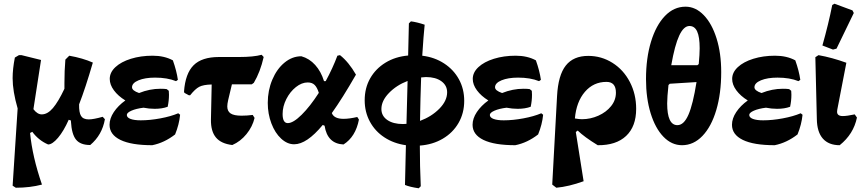

<svg xmlns="http://www.w3.org/2000/svg" viewBox="-20 -773 4636 1034"><path d="M545 -131Q530 -46 466 8Q413 8 389.5 -21Q366 -50 362 -119V-124L350 -128Q323 -67 292.5 -31Q262 5 239 5Q188 -17 154 -63L142 -57Q154 70 206 221Q142 238 65 238L48 227L75 -189Q48 -282 48 -352Q48 -402 60 -463L82 -476H96L201 -450L160 -185Q181 -157 205 -157Q236 -157 265 -191Q294 -225 327 -295V-326Q327 -392 332 -452L353 -473Q426 -460 480 -436Q441 -301 406 -211Q405 -167 416.5 -148.5Q428 -130 458 -130Q483 -130 533 -144Z M950 -155Q945 -103 923 -49Q865 -4 800 9Q687 9 628.5 -19.5Q570 -48 570 -101Q570 -135 593 -169.5Q616 -204 655 -232Q616 -256 593.5 -286.5Q571 -317 571 -348Q571 -383 601.5 -411.5Q632 -440 685 -456.5Q738 -473 802 -473Q865 -473 911 -448Q931 -392 938 -343L928 -336Q881 -355 815 -355Q761 -355 726 -340.5Q691 -326 691 -303Q691 -285 729 -272Q786 -295 844 -295Q867 -295 878 -293L889 -284Q890 -277 890 -263Q890 -230 883 -198Q853 -187 813 -187Q783 -187 753 -193Q713 -188 688 -177Q663 -166 663 -154Q663 -140 683 -132.5Q703 -125 738 -125Q787 -125 843.5 -135.5Q900 -146 940 -163Z M1204 -200Q1204 -174 1222 -162Q1240 -150 1281 -150Q1310 -150 1341 -154L1351 -138Q1340 -91 1307.5 -51Q1275 -11 1231 8Q1171 1 1143 -32.5Q1115 -66 1116 -129L1120 -318Q1075 -317 1053 -305.5Q1031 -294 1004 -260H997L973 -273L971 -280Q978 -377 1022.5 -421.5Q1067 -466 1159 -466H1267Q1346 -466 1389 -478L1400 -466Q1382 -386 1347 -327L1336 -319H1229L1209 -235Q1204 -213 1204 -200Z M1913 -129Q1895 -36 1830 5Q1743 1 1728 -96L1718 -100Q1632 4 1564 4Q1527 4 1494 -26.5Q1461 -57 1441.5 -108.5Q1422 -160 1422 -219Q1422 -286 1446.5 -344Q1471 -402 1512.5 -436Q1554 -470 1603 -470Q1646 -458 1677.5 -423Q1709 -388 1725 -336H1734Q1772 -406 1797 -473L1811 -476Q1858 -439 1897 -371Q1823 -242 1767 -164Q1779 -133 1830 -133Q1861 -133 1904 -143ZM1697 -273Q1688 -302 1674.5 -315.5Q1661 -329 1637 -329Q1605 -329 1573.5 -304Q1542 -279 1522 -239.5Q1502 -200 1502 -159Q1502 -110 1530 -110Q1559 -110 1604.5 -155Q1650 -200 1697 -273Z M2241 11Q2241 120 2246 230L2235 241Q2187 234 2161 223L2166 9Q2101 0 2050.5 -33Q2000 -66 1972 -118Q1944 -170 1944 -233Q1944 -299 1973.5 -351Q2003 -403 2056 -435.5Q2109 -468 2178 -474L2182 -647L2193 -658Q2225 -654 2267 -640Q2261 -584 2254 -473Q2320 -465 2371.5 -431.5Q2423 -398 2451.5 -346Q2480 -294 2480 -230Q2480 -164 2449.5 -111Q2419 -58 2364.5 -26Q2310 6 2241 11ZM2388 -276Q2388 -313 2357 -335.5Q2326 -358 2274 -358Q2266 -358 2248 -356Q2244 -245 2242 -122Q2304 -145 2346 -187.5Q2388 -230 2388 -276ZM2169 -106 2175 -337Q2115 -314 2074.5 -272Q2034 -230 2034 -186Q2034 -149 2065.5 -127Q2097 -105 2150 -105Q2163 -105 2169 -106Z M2905 -155Q2900 -103 2878 -49Q2820 -4 2755 9Q2642 9 2583.5 -19.5Q2525 -48 2525 -101Q2525 -135 2548 -169.5Q2571 -204 2610 -232Q2571 -256 2548.5 -286.5Q2526 -317 2526 -348Q2526 -383 2556.5 -411.5Q2587 -440 2640 -456.5Q2693 -473 2757 -473Q2820 -473 2866 -448Q2886 -392 2893 -343L2883 -336Q2836 -355 2770 -355Q2716 -355 2681 -340.5Q2646 -326 2646 -303Q2646 -285 2684 -272Q2741 -295 2799 -295Q2822 -295 2833 -293L2844 -284Q2845 -277 2845 -263Q2845 -230 2838 -198Q2808 -187 2768 -187Q2738 -187 2708 -193Q2668 -188 2643 -177Q2618 -166 2618 -154Q2618 -140 2638 -132.5Q2658 -125 2693 -125Q2742 -125 2798.5 -135.5Q2855 -146 2895 -163Z M3199 9Q3127 -35 3091 -70L3081 -62L3123 203Q3043 232 2976 238L2954 221L2980 -256Q2986 -368 3027 -420Q3068 -472 3148 -472Q3219 -472 3278.5 -434.5Q3338 -397 3372 -331.5Q3406 -266 3406 -187Q3406 -92 3352 -41Q3298 10 3199 9ZM3114 -131Q3160 -131 3202.5 -150Q3245 -169 3271 -201.5Q3297 -234 3297 -274Q3297 -332 3246 -332Q3176 -332 3130 -278.5Q3084 -225 3076 -135Q3100 -131 3114 -131Z M3864 -385Q3864 -270 3837.5 -180.5Q3811 -91 3763 -41Q3715 9 3653 9Q3597 9 3553 -36.5Q3509 -82 3484 -163Q3459 -244 3459 -347Q3459 -460 3486 -548.5Q3513 -637 3561 -687Q3609 -737 3672 -737Q3726 -737 3770 -691.5Q3814 -646 3839 -566Q3864 -486 3864 -385ZM3595 -422H3736L3743 -428Q3748 -481 3748 -513Q3748 -574 3734.5 -603.5Q3721 -633 3693 -633Q3662 -633 3638 -581.5Q3614 -530 3595 -422ZM3731 -331 3587 -322 3580 -315Q3573 -249 3573 -216Q3573 -99 3628 -99Q3663 -99 3687.5 -155Q3712 -211 3731 -331Z M4302 -155Q4297 -103 4275 -49Q4217 -4 4152 9Q4039 9 3980.5 -19.5Q3922 -48 3922 -101Q3922 -135 3945 -169.5Q3968 -204 4007 -232Q3968 -256 3945.5 -286.5Q3923 -317 3923 -348Q3923 -383 3953.5 -411.5Q3984 -440 4037 -456.5Q4090 -473 4154 -473Q4217 -473 4263 -448Q4283 -392 4290 -343L4280 -336Q4233 -355 4167 -355Q4113 -355 4078 -340.5Q4043 -326 4043 -303Q4043 -285 4081 -272Q4138 -295 4196 -295Q4219 -295 4230 -293L4241 -284Q4242 -277 4242 -263Q4242 -230 4235 -198Q4205 -187 4165 -187Q4135 -187 4105 -193Q4065 -188 4040 -177Q4015 -166 4015 -154Q4015 -140 4035 -132.5Q4055 -125 4090 -125Q4139 -125 4195.5 -135.5Q4252 -146 4292 -163Z M4379 -132 4371 -465 4388 -476Q4461 -463 4538 -435L4489 -182Q4488 -178 4488 -171Q4488 -148 4519 -148Q4541 -148 4583 -157L4595 -140Q4577 -51 4502 9Q4443 9 4411.5 -26.5Q4380 -62 4379 -132ZM4409 -528Q4442 -645 4462 -746L4474 -753L4571 -717L4578 -703L4485 -511L4466 -506Z"/></svg>

Font: Alegreya ExtraBold
Style: Regular
Weight: 800
Designer: Juan Pablo del Peral
Foundry: Huerta Tipografica
Version: Version 2.007; ttfautohint (v1.6)